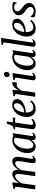

<svg xmlns="http://www.w3.org/2000/svg" viewBox="1829 -2687 868 4566"><g transform="rotate(-90 2263.0 -404.0)"><path d="M211 -533 193 -384.5Q211.5 -417 235 -446.2Q258.5 -475.5 286 -498Q313.5 -520.5 343.8 -533Q374 -545.5 405 -545.5Q440.5 -545.5 463.2 -531Q486 -516.5 497.2 -487.5Q508.5 -458.5 508 -414Q508 -407.5 507 -397.2Q506 -387 504.5 -374.5Q503 -362 501 -348.5L487.5 -354.5Q506 -397 530.5 -432Q555 -467 583.8 -492.5Q612.5 -518 644 -531.8Q675.5 -545.5 708 -545.5Q758 -545.5 787 -514.5Q816 -483.5 816 -418Q816 -398 812.2 -368.2Q808.5 -338.5 803 -305.2Q797.5 -272 792.5 -240.5Q787.5 -212 782.5 -181.8Q777.5 -151.5 774 -124.2Q770.5 -97 769.5 -77.5Q769 -61.5 772.5 -54.2Q776 -47 784.5 -47Q794.5 -47 806.5 -53.8Q818.5 -60.5 834.5 -77L846 -55Q838.5 -44 822 -28.8Q805.5 -13.5 781.5 -1.5Q757.5 10.5 726.5 10.5Q706 10.5 692.2 3.5Q678.5 -3.5 672 -17.2Q665.5 -31 666 -51Q666 -68.5 670 -97.5Q674 -126.5 679.8 -160.2Q685.5 -194 690.5 -226Q696 -256.5 701.2 -289.5Q706.5 -322.5 710.2 -353.2Q714 -384 713.5 -407.5Q713.5 -446.5 701.8 -461.8Q690 -477 663 -477Q642.5 -477 617.8 -463.2Q593 -449.5 568 -424.2Q543 -399 521 -364.5Q499 -330 483 -289L502.5 -353.5Q501 -334 498.5 -312.2Q496 -290.5 493 -269Q490 -247.5 487 -227.5L455.5 0H356L388.5 -224.5Q393.5 -255.5 398.2 -289Q403 -322.5 406 -353.2Q409 -384 409 -407Q409 -447 397.2 -462.2Q385.5 -477.5 356.5 -477.5Q336 -477.5 312.5 -464.5Q289 -451.5 265 -428.5Q241 -405.5 219.8 -376.2Q198.5 -347 184 -314.5L140 0H41.5L107 -471L52.5 -493L58 -520L192 -544.5Z M1312 -86Q1309 -63.5 1315 -55Q1321 -46.5 1331 -46.5Q1340.5 -46.5 1351.8 -53.2Q1363 -60 1377 -74.5L1389 -52Q1383.5 -43 1368 -28Q1352.5 -13 1329.2 -1.2Q1306 10.5 1277 10.5Q1246.5 10.5 1230 -7.2Q1213.5 -25 1216 -59L1222 -101Q1207 -73 1183.5 -47.5Q1160 -22 1129.2 -5.8Q1098.5 10.5 1062 10.5Q1012.5 10.5 977.5 -14.2Q942.5 -39 924 -83.2Q905.5 -127.5 905.5 -186.5Q905.5 -237 918.8 -288.2Q932 -339.5 958.2 -385.5Q984.5 -431.5 1022.8 -467.5Q1061 -503.5 1110.8 -524.5Q1160.5 -545.5 1221 -545.5Q1247 -545.5 1273.2 -539.2Q1299.5 -533 1320.5 -523.5L1379.5 -542.5ZM1272 -482Q1262 -492.5 1247 -498.8Q1232 -505 1212 -505Q1171.5 -505 1139.5 -486Q1107.5 -467 1083.2 -434.5Q1059 -402 1043 -360.8Q1027 -319.5 1019 -274.5Q1011 -229.5 1011 -186.5Q1011 -138 1021 -106.8Q1031 -75.5 1048.8 -60.2Q1066.5 -45 1089.5 -45Q1112 -45 1132.2 -54.8Q1152.5 -64.5 1170.5 -81.5Q1188.5 -98.5 1202.5 -120Q1216.5 -141.5 1225.5 -164.5Z M1586.5 -175.5Q1583.5 -153.5 1581.5 -137.8Q1579.5 -122 1578.2 -109.5Q1577 -97 1577 -84.5Q1577 -68.5 1585.5 -60.5Q1594 -52.5 1609.5 -52.5Q1640 -52.5 1664.5 -64.2Q1689 -76 1706.5 -91.5L1717 -60Q1701.5 -41 1676.5 -25Q1651.5 -9 1621.2 0.5Q1591 10 1558 10Q1520.5 10 1497.2 -8.2Q1474 -26.5 1475 -67.5Q1475 -74 1475.8 -83.8Q1476.5 -93.5 1478 -106.5Q1479.5 -119.5 1481.8 -135.5Q1484 -151.5 1486.5 -170.5L1530 -478H1465.5L1472 -508L1541.5 -532.5Q1552 -544.5 1564.2 -570.2Q1576.5 -596 1587.5 -625Q1598.5 -654 1606 -675H1657.5L1637.5 -532.5H1752.5L1745 -478H1630.5Z M2157.5 -91Q2143 -70.5 2113.8 -46.8Q2084.5 -23 2044.2 -6.2Q2004 10.5 1955.5 10.5Q1905 10.5 1868.5 -6.8Q1832 -24 1808.8 -54Q1785.5 -84 1774.5 -122.2Q1763.5 -160.5 1764 -202Q1764.5 -271.5 1786.2 -333.8Q1808 -396 1847 -443.8Q1886 -491.5 1938.8 -519Q1991.5 -546.5 2053.5 -546.5Q2099 -546.5 2129 -532Q2159 -517.5 2173.8 -492Q2188.5 -466.5 2189 -433.5Q2189 -390 2168.5 -356.5Q2148 -323 2113.8 -298.5Q2079.5 -274 2037.8 -258.2Q1996 -242.5 1952.5 -234.2Q1909 -226 1871.5 -225Q1869.5 -192 1874.5 -160Q1879.5 -128 1892.5 -102.2Q1905.5 -76.5 1928 -61.2Q1950.5 -46 1983 -46Q2013.5 -46 2041 -55.5Q2068.5 -65 2093.5 -82Q2118.5 -99 2140 -122ZM2034 -506Q1999.5 -506 1971.8 -484Q1944 -462 1923.2 -426Q1902.5 -390 1889.8 -346.8Q1877 -303.5 1872.5 -260Q1905.5 -262.5 1937.5 -272Q1969.5 -281.5 1997.2 -297.5Q2025 -313.5 2046.2 -334.8Q2067.5 -356 2079.5 -381.8Q2091.5 -407.5 2091.5 -436.5Q2091 -471 2076.2 -488.5Q2061.5 -506 2034 -506Z M2245 0 2311.5 -470.5 2256.5 -492.5 2261.5 -519.5 2392.5 -544 2411.5 -531.5 2403 -445.5 2392 -372.5Q2402 -402 2419 -432.2Q2436 -462.5 2458.2 -488Q2480.5 -513.5 2507.5 -529Q2534.5 -544.5 2564.5 -544.5Q2577 -544.5 2586.5 -542.5Q2596 -540.5 2600.5 -537.5L2577.5 -431Q2573 -435.5 2560.5 -439Q2548 -442.5 2532 -442.5Q2511 -442.5 2490 -432.2Q2469 -422 2449.8 -404.5Q2430.5 -387 2415 -365Q2399.5 -343 2389 -319.5L2343.5 0Z M2700 10.5Q2680 10.5 2665 3.5Q2650 -3.5 2642.5 -18.2Q2635 -33 2637.5 -57Q2639.5 -72 2644.5 -104.5Q2649.5 -137 2656.2 -181Q2663 -225 2670.8 -275Q2678.5 -325 2686.2 -376Q2694 -427 2700 -472.5L2638.5 -493.5L2643 -519.5L2787.5 -544L2807.5 -532.5L2739 -81Q2736 -62.5 2741.8 -54.8Q2747.5 -47 2756 -47Q2766 -47 2777 -53Q2788 -59 2804 -76L2815.5 -53.5Q2808 -42.5 2792 -27.5Q2776 -12.5 2753 -1Q2730 10.5 2700 10.5ZM2768 -608.5Q2743 -608.5 2727.5 -625.2Q2712 -642 2712.5 -668Q2713 -702 2732.2 -723.2Q2751.5 -744.5 2781.5 -744.5Q2808 -744.5 2822.8 -727.8Q2837.5 -711 2837 -687Q2837 -652.5 2818 -630.5Q2799 -608.5 2768 -608.5Z M3284.5 -86Q3281.5 -63.5 3287.5 -55Q3293.5 -46.5 3303.5 -46.5Q3313 -46.5 3324.2 -53.2Q3335.5 -60 3349.5 -74.5L3361.5 -52Q3356 -43 3340.5 -28Q3325 -13 3301.8 -1.2Q3278.5 10.5 3249.5 10.5Q3219 10.5 3202.5 -7.2Q3186 -25 3188.5 -59L3194.5 -101Q3179.5 -73 3156 -47.5Q3132.5 -22 3101.8 -5.8Q3071 10.5 3034.5 10.5Q2985 10.5 2950 -14.2Q2915 -39 2896.5 -83.2Q2878 -127.5 2878 -186.5Q2878 -237 2891.2 -288.2Q2904.5 -339.5 2930.8 -385.5Q2957 -431.5 2995.2 -467.5Q3033.5 -503.5 3083.2 -524.5Q3133 -545.5 3193.5 -545.5Q3219.5 -545.5 3245.8 -539.2Q3272 -533 3293 -523.5L3352 -542.5ZM3244.5 -482Q3234.5 -492.5 3219.5 -498.8Q3204.5 -505 3184.5 -505Q3144 -505 3112 -486Q3080 -467 3055.8 -434.5Q3031.5 -402 3015.5 -360.8Q2999.5 -319.5 2991.5 -274.5Q2983.5 -229.5 2983.5 -186.5Q2983.5 -138 2993.5 -106.8Q3003.5 -75.5 3021.2 -60.2Q3039 -45 3062 -45Q3084.5 -45 3104.8 -54.8Q3125 -64.5 3143 -81.5Q3161 -98.5 3175 -120Q3189 -141.5 3198 -164.5Z M3535.5 -79.5Q3533.5 -63 3538.5 -55Q3543.5 -47 3552.5 -47Q3562 -47 3573.8 -53.2Q3585.5 -59.5 3602 -77L3613.5 -54.5Q3605 -42.5 3589 -27.2Q3573 -12 3549.8 -0.8Q3526.5 10.5 3496 10.5Q3478.5 10.5 3464.8 4.5Q3451 -1.5 3443.2 -15.2Q3435.5 -29 3436 -51.5Q3436 -56 3436.8 -63.2Q3437.5 -70.5 3438.5 -79Q3439.5 -87.5 3440.5 -95L3539.5 -755.5L3475.5 -772L3481.5 -798L3627 -817.5L3643.5 -806Z M4069.5 -91Q4055 -70.5 4025.8 -46.8Q3996.5 -23 3956.2 -6.2Q3916 10.5 3867.5 10.5Q3817 10.5 3780.5 -6.8Q3744 -24 3720.8 -54Q3697.5 -84 3686.5 -122.2Q3675.5 -160.5 3676 -202Q3676.5 -271.5 3698.2 -333.8Q3720 -396 3759 -443.8Q3798 -491.5 3850.8 -519Q3903.5 -546.5 3965.5 -546.5Q4011 -546.5 4041 -532Q4071 -517.5 4085.8 -492Q4100.5 -466.5 4101 -433.5Q4101 -390 4080.5 -356.5Q4060 -323 4025.8 -298.5Q3991.5 -274 3949.8 -258.2Q3908 -242.5 3864.5 -234.2Q3821 -226 3783.5 -225Q3781.5 -192 3786.5 -160Q3791.5 -128 3804.5 -102.2Q3817.5 -76.5 3840 -61.2Q3862.5 -46 3895 -46Q3925.5 -46 3953 -55.5Q3980.5 -65 4005.5 -82Q4030.5 -99 4052 -122ZM3946 -506Q3911.5 -506 3883.8 -484Q3856 -462 3835.2 -426Q3814.5 -390 3801.8 -346.8Q3789 -303.5 3784.5 -260Q3817.5 -262.5 3849.5 -272Q3881.5 -281.5 3909.2 -297.5Q3937 -313.5 3958.2 -334.8Q3979.5 -356 3991.5 -381.8Q4003.5 -407.5 4003.5 -436.5Q4003 -471 3988.2 -488.5Q3973.5 -506 3946 -506Z M4484 -440H4473.5Q4465.5 -462.5 4439 -482Q4412.5 -501.5 4374 -501.5Q4346.5 -501.5 4325 -492.8Q4303.5 -484 4290.8 -467.2Q4278 -450.5 4277 -426Q4276.5 -401 4288 -380.5Q4299.5 -360 4319.2 -342.5Q4339 -325 4363 -308Q4392 -287 4417.5 -265Q4443 -243 4459 -215.5Q4475 -188 4475 -150Q4475 -111 4459 -81Q4443 -51 4415 -30.8Q4387 -10.5 4351 0Q4315 10.5 4275.5 10.5Q4249 10.5 4218.8 5Q4188.5 -0.5 4164 -9Q4139.5 -17.5 4129.5 -26L4149 -110.5H4158Q4168.5 -91.5 4187.5 -74.2Q4206.5 -57 4230.8 -46Q4255 -35 4280.5 -35Q4305.5 -35 4328 -43.5Q4350.5 -52 4364.8 -70.2Q4379 -88.5 4379 -116.5Q4379 -143 4365.2 -163.5Q4351.5 -184 4330.2 -201.5Q4309 -219 4285 -235.5Q4263 -250.5 4239.8 -272Q4216.5 -293.5 4200.2 -322.8Q4184 -352 4184 -390.5Q4184 -438 4210 -472.5Q4236 -507 4280.5 -525.8Q4325 -544.5 4379.5 -544.5Q4405 -544.5 4429.5 -541.8Q4454 -539 4473.2 -534.5Q4492.5 -530 4502.5 -526Z"/></g></svg>

Font: Merriweather 72pt
Style: Italic
Weight: 400
Italic angle: -7.8°
Version: Version 2.101